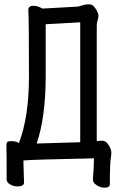

<svg xmlns="http://www.w3.org/2000/svg" viewBox="-20 -739 540 895"><path d="M466 136Q449 136 431 124.5Q413 113 413 98Q418 38 418 -1Q125 5 89 9L92 112Q92 130 61 130Q43 130 27 120.5Q11 111 11 98Q11 -28 10 -58Q10 -69 12.5 -75Q15 -81 32 -81Q56 -81 68 -72Q115 -192 115 -384Q115 -659 112 -692Q112 -712 136 -712Q147 -712 157 -708.5Q167 -705 173 -702L178 -699L340 -708Q352 -710 365.5 -714.5Q379 -719 394 -719Q409 -719 418.5 -708Q428 -697 433.5 -685Q439 -673 439 -666Q439 -659 435 -644.5Q431 -630 431 -619V-80Q436 -83 456 -83Q470 -83 479.5 -72Q489 -61 494 -49Q499 -37 499 -29Q499 -20 497 -5Q492 18 492 120Q492 136 466 136ZM151 -70 354 -76V-635L193 -626V-385Q193 -193 151 -70Z"/></svg>

Font: LXGW WenKai Mono TC
Style: Bold
Weight: 700
Designer: LXGW / Fontworks Inc.
Foundry: LXGW / Fontworks Inc.
Version: Version 1.330